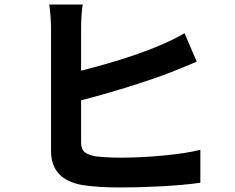

<svg xmlns="http://www.w3.org/2000/svg" viewBox="-20 -808 1040 850"><path d="M198 -788C203 -757 206 -706 206 -684V-139C206 -52 256 -5 343 11C386 18 446 22 511 22C621 22 773 15 867 1V-145C785 -123 624 -110 519 -110C474 -110 433 -112 403 -116C359 -125 339 -136 339 -179V-364C469 -397 633 -448 734 -487C768 -500 812 -519 851 -535L797 -661C669 -586 480 -531 339 -495V-684C339 -712 341 -757 346 -788Z"/></svg>

Font: Noto Sans KR Bold
Style: Regular
Weight: 700
Designer: Ryoko NISHIZUKA  (kana & ideographs); Paul D. Hunt (Latin, Greek & Cyrillic); Wenlong ZHANG  (bopomofo); Sandoll Communi
Foundry: Adobe Systems Incorporated
Version: Version 1.004;PS 1.004;hotconv 1.0.82;makeotf.lib2.5.63406